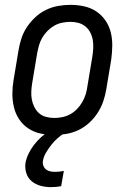

<svg xmlns="http://www.w3.org/2000/svg" viewBox="-20 -548 540 791"><path d="M203 8Q174 8 146.5 2Q119 -4 96.5 -19Q74 -34 59 -56.5Q44 -79 37.5 -106Q31 -133 31 -161.5Q31 -190 36 -219L56 -339Q60 -364 68 -389Q76 -414 91 -436.5Q106 -459 126 -477.5Q146 -496 170 -507.5Q194 -519 219.5 -523.5Q245 -528 270 -528Q299 -528 326.5 -522Q354 -516 376.5 -501Q399 -486 414.5 -463.5Q430 -441 436.5 -414Q443 -387 442.5 -358.5Q442 -330 438 -301L418 -181Q414 -156 405.5 -131Q397 -106 382.5 -83.5Q368 -61 348 -42.5Q328 -24 304 -12.5Q280 -1 254 3.5Q228 8 203 8ZM204 -62Q220 -62 237 -65.5Q254 -69 269.5 -77.5Q285 -86 297.5 -99Q310 -112 319 -127.5Q328 -143 333 -159.5Q338 -176 340 -192L360 -312Q363 -330 364 -347.5Q365 -365 362.5 -381.5Q360 -398 352.5 -413Q345 -428 332.5 -438.5Q320 -449 304 -453.5Q288 -458 270 -458Q254 -458 236.5 -454.5Q219 -451 204 -442.5Q189 -434 176 -421Q163 -408 154 -392.5Q145 -377 140.5 -360.5Q136 -344 133 -328L113 -208Q110 -190 109 -172.5Q108 -155 111 -138.5Q114 -122 121.5 -107Q129 -92 141 -81.5Q153 -71 169.5 -66.5Q186 -62 204 -62ZM190 223Q168 223 147.5 217.5Q127 212 111 199Q95 186 88.5 165.5Q82 145 85 123Q89 103 98 84.5Q107 66 120 49Q133 32 149 17.5Q165 3 183 -8H247L246 0Q230 10 216 22.5Q202 35 190.5 50Q179 65 169.5 81Q160 97 157 114Q155 124 158.5 134Q162 144 169.5 150Q177 156 187 158Q197 160 207 160Q216 160 225 159Q234 158 243 156L232 219Q221 221 211 222Q201 223 190 223Z"/></svg>

Font: Iosevka Term Curly
Style: Italic
Weight: 400
Italic angle: -9°
Designer: Belleve Invis
Foundry: Belleve Invis
Version: Version 32.3.0